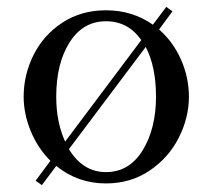

<svg xmlns="http://www.w3.org/2000/svg" viewBox="-20 -521 619 560"><path d="M444 -435Q485 -399 508 -347Q531 -295 531 -239Q531 -178 501.5 -119.5Q472 -61 416.5 -23.5Q361 14 289 14Q207 14 144 -37L102 19L84 6L127 -52Q90 -89 69.5 -139Q49 -189 49 -239Q49 -303 78 -361Q107 -419 162 -455Q217 -491 289 -491Q366 -491 426 -449L465 -501L483 -488ZM170 -108 392 -404Q354 -459 289 -459Q222 -459 183 -397.5Q144 -336 144 -239Q144 -165 170 -108ZM435 -239Q435 -327 405 -384L181 -86Q222 -19 289 -19Q357 -19 396 -82.5Q435 -146 435 -239Z"/></svg>

Font: Shippori Mincho Medium
Style: Regular
Weight: 500
Designer: FONTDASU
Foundry: FONTDASU / Google Inc. / but / Adobe
Version: Version 3.110; ttfautohint (v1.8.3)